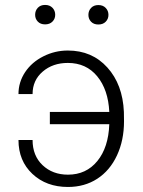

<svg xmlns="http://www.w3.org/2000/svg" viewBox="-20 -741 575 771"><path d="M54.2 0ZM252.4 -488.3Q191.9 -488.3 151.4 -453.4Q110.8 -418.5 110.8 -363.3H54.2Q54.2 -411.1 80.8 -451.2Q107.4 -491.2 153.8 -514.6Q200.2 -538.1 252.4 -538.1Q349.6 -538.1 411.1 -470Q472.7 -401.9 477.5 -291.5L478 -253.9Q478 -177.7 449.7 -116.9Q421.4 -56.2 370.6 -23.2Q319.8 9.8 252.9 9.8Q166 9.8 110.1 -42.7Q54.2 -95.2 54.2 -178.7H110.8Q110.8 -115.7 151.1 -77.6Q191.4 -39.6 252.9 -39.6Q326.2 -39.6 370.8 -94.2Q415.5 -148.9 418.9 -242.2H180.2V-291.5H418.9Q414.6 -380.9 370.4 -434.6Q326.2 -488.3 252.4 -488.3ZM121.1 -681.6Q121.1 -698.2 131.8 -709.7Q142.6 -721.2 161.1 -721.2Q179.7 -721.2 190.7 -709.7Q201.7 -698.2 201.7 -681.6Q201.7 -665.5 190.7 -654.3Q179.7 -643.1 161.1 -643.1Q142.6 -643.1 131.8 -654.3Q121.1 -665.5 121.1 -681.6ZM335 -681.2Q335 -697.8 345.7 -709.2Q356.4 -720.7 375 -720.7Q393.6 -720.7 404.5 -709.2Q415.5 -697.8 415.5 -681.2Q415.5 -665 404.5 -653.8Q393.6 -642.6 375 -642.6Q356.4 -642.6 345.7 -653.8Q335 -665 335 -681.2Z"/></svg>

Font: Roboto Light
Style: Regular
Weight: 300
Designer: Google
Version: Version 2.134; 2016; ttfautohint (v1.6)